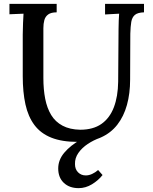

<svg xmlns="http://www.w3.org/2000/svg" viewBox="-20 -720 795 996"><path d="M274 -656Q245 -656 230 -645Q215 -634 210 -615.5Q205 -597 205 -574V-315Q205 -256 214.5 -207.5Q224 -159 245.5 -123.5Q267 -88 304.5 -68Q342 -48 396 -47Q463 -47 506 -77Q549 -107 570.5 -163Q592 -219 593 -296L595 -571Q595 -593 596 -613.5Q597 -634 598 -649Q581 -648 561 -647Q541 -646 525 -645V-700H727V-656Q694 -655 679.5 -642.5Q665 -630 661 -606.5Q657 -583 656 -545L655 -307Q655 -235 638.5 -175.5Q622 -116 588.5 -73Q555 -30 503.5 -7Q452 16 382 16Q301 16 246 -6Q191 -28 158.5 -71.5Q126 -115 112 -178.5Q98 -242 98 -325V-541Q98 -568 99.5 -600Q101 -632 102 -649Q85 -648 65 -647.5Q45 -647 29 -646V-700H274ZM388 256Q340 256 311 228.5Q282 201 282 154Q282 109 314 71.5Q346 34 396 6Q446 -22 499 -38V-5Q465 7 435 27Q405 47 386.5 73.5Q368 100 369 131Q369 158 385 174Q401 190 425 190Q441 190 457.5 182.5Q474 175 489 162L512 188Q490 216 457 236Q424 256 388 256Z"/></svg>

Font: Lora Medium
Style: Regular
Weight: 500
Designer: Olga Karpushina, Alexei Vanyashin (Cyrillic)
Foundry: Cyreal
Version: Version 3.004